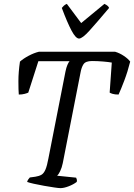

<svg xmlns="http://www.w3.org/2000/svg" viewBox="-20 -971 692 991"><path d="M292 0Q283 0 259.5 -3.5Q236 -7 207.5 -12Q179 -17 154.5 -22.5Q130 -28 120 -32Q122 -40 127 -46.5Q132 -53 134 -55L163 -59Q182 -62 194 -69Q206 -76 214.5 -95.5Q223 -115 230 -154L318 -602Q322 -622 328 -636Q334 -650 339 -655H178L126 -493Q120 -490 107 -486.5Q94 -483 77 -483Q75 -505 75 -552Q75 -599 83 -653Q101 -669 128.5 -683.5Q156 -698 181 -704H574Q598 -697 620 -682Q642 -667 652 -653Q639 -601 621.5 -555Q604 -509 592 -483Q573 -483 561.5 -486.5Q550 -490 546 -493L557 -648Q541 -651 512 -653.5Q483 -656 455 -656Q422 -656 411 -639.5Q400 -623 395 -593L304 -129Q299 -105 290.5 -87.5Q282 -70 275 -64L373 -54Q375 -50 376.5 -44Q378 -38 376 -32Q359 -19 334.5 -9.5Q310 0 292 0ZM388 -772Q371 -772 349 -813.5Q327 -855 299 -930Q303 -935 309 -941Q315 -947 325 -951L399 -852L519 -951Q540 -941 543 -930Q479 -854 442 -813Q405 -772 388 -772Z"/></svg>

Font: Texturina 72pt 72pt Regular
Style: Italic
Weight: 400
Italic angle: -11°
Designer: Guillermo Torres Carreño
Foundry: Omnibus-Type
Version: Version 1.002; ttfautohint (v1.8.3)